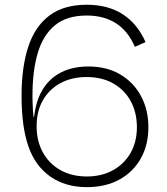

<svg xmlns="http://www.w3.org/2000/svg" viewBox="-20 -781 704 810"><path d="M346.5 -36.5Q408.5 -36.5 456 -62.5Q503.5 -88.5 530.5 -135.2Q557.5 -182 557.5 -244.5Q557.5 -306.5 531.5 -354.2Q505.5 -402 457.8 -429Q410 -456 345 -456Q283.5 -456 236 -430.8Q188.5 -405.5 161.5 -359Q134.5 -312.5 134.5 -248.5L126.5 -239L113 -287H123.5L125.5 -299.5Q134 -363 162.8 -407.8Q191.5 -452.5 239.5 -476.5Q287.5 -500.5 353 -500.5Q430.5 -500.5 487.2 -467Q544 -433.5 575 -375.5Q606 -317.5 606 -244.5Q606 -169.5 574 -112.5Q542 -55.5 483.8 -23.5Q425.5 8.5 346.5 8.5ZM346.5 8.5Q256 8.5 192.2 -36.2Q128.5 -81 100 -163Q85.5 -204 78.2 -257.8Q71 -311.5 71 -377.5Q71 -497 99 -583Q127 -669 187.8 -715Q248.5 -761 346 -761Q435.5 -761 497.8 -720.8Q560 -680.5 594 -603.5L549 -583.5Q520 -650.5 469 -683Q418 -715.5 346 -715.5Q262 -715.5 212 -674.5Q162 -633.5 139.5 -558Q117 -482.5 117 -377.5Q117 -346 119 -315.5Q121 -285 127 -247.5L134.5 -248.5Q134.5 -185.5 161 -137.8Q187.5 -90 235.2 -63.2Q283 -36.5 346.5 -36.5Z"/></svg>

Font: Hepta Slab Light
Style: Regular
Weight: 300
Designer: Michael LaGattuta
Foundry: Michael LaGattuta
Version: Version 1.102